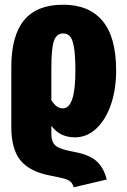

<svg xmlns="http://www.w3.org/2000/svg" viewBox="-20 -571 538 815"><path d="M433 191 293 224Q288 208 279 200Q270 192 251.5 187Q233 182 192 174Q107 158 67.5 110.5Q28 63 28 -32V-286Q28 -419 82 -485Q136 -551 248 -551Q358 -551 415.5 -482Q473 -413 473 -272Q473 -192 451 -127.5Q429 -63 389 -25.5Q349 12 298 12Q234 12 198 -37V-6Q198 20 205.5 34.5Q213 49 233.5 57.5Q254 66 296 74Q357 85 388.5 112Q420 139 433 191ZM198 -282V-146Q219 -111 247 -111Q300 -111 300 -270Q300 -335 294 -370Q288 -405 277 -417Q266 -429 248 -429Q220 -429 209 -397.5Q198 -366 198 -282Z"/></svg>

Font: Fira Sans Compressed ExtraBold
Style: Regular
Weight: 800
Width: 1
Designer: bBox Type GmbH & Carrois Corporate GbR & Edenspiekermann AG
Foundry: bBox Type GmbH & Carrois Corporate GbR & Edenspiekermann AG
Version: Version 4.301